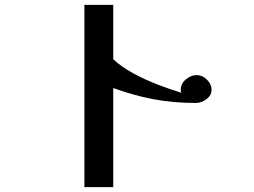

<svg xmlns="http://www.w3.org/2000/svg" viewBox="-20 -744 1040 785"><path d="M845 -377Q845 -354 824 -338.5Q803 -323 781 -323Q689 -323 609 -338Q529 -353 443 -384V21H325V-724H443V-502Q474 -472 523.5 -445Q573 -418 626.5 -397.5Q680 -377 721 -365Q720 -368 719.5 -371Q719 -374 719 -377Q719 -402 740 -419.5Q761 -437 784 -437Q807 -437 826 -418.5Q845 -400 845 -377Z"/></svg>

Font: Kaisei Decol
Style: Bold
Weight: 700
Designer: Font-Kai, 金井和夫
Foundry: KAZUO KANAI
Version: Version 5.003